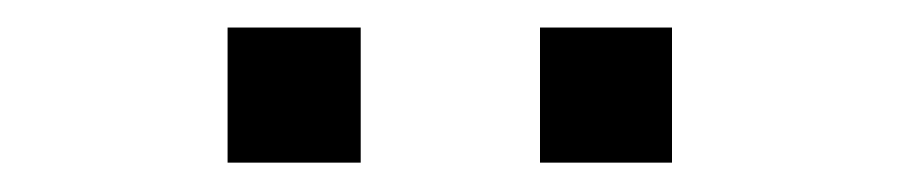

<svg xmlns="http://www.w3.org/2000/svg" viewBox="-20 -728 640 136"><path d="M141.2 -612.8V-708.5H235.5V-612.8ZM362.5 -612.8V-708.5H456V-612.8Z"/></svg>

Font: Chivo Mono Medium
Style: Regular
Weight: 500
Monospace: yes
Designer: Hector Gatti
Foundry: Omnibus-Type
Version: Version 1.008